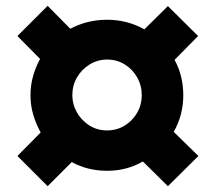

<svg xmlns="http://www.w3.org/2000/svg" viewBox="-20 -648 742 661"><path d="M144 -7 40 -111 120 -192Q104 -221 94.5 -253Q85 -285 85 -320Q85 -355 94 -386.5Q103 -418 118 -445L40 -524L144 -628L222 -549Q280 -580 349 -580Q418 -580 477 -547L558 -627L662 -524L581 -442Q611 -387 611 -320Q611 -252 578 -194L663 -111L558 -7L472 -92Q416 -60 349 -60Q282 -60 227 -90ZM349 -199Q382 -199 409 -215.5Q436 -232 452 -259.5Q468 -287 468 -320Q468 -354 452 -382Q436 -410 409 -426.5Q382 -443 349 -443Q316 -443 288.5 -426Q261 -409 245 -381.5Q229 -354 229 -320Q229 -289 244.5 -261.5Q260 -234 287 -216.5Q314 -199 349 -199Z"/></svg>

Font: MuseoModerno ExtraBold
Style: Regular
Weight: 800
Designer: Pablo Cosgaya, Héctor Gatti, Marcela Romero, and the Authors of The MuseoModerno Project.
Foundry: Omnibus-Type Team
Version: Version 1.001